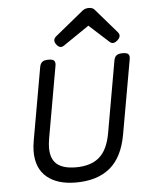

<svg xmlns="http://www.w3.org/2000/svg" viewBox="-56 -859 713 916"><g transform="rotate(-5 300.0 -401.0)"><path d="M545.4 -584.5Q525.9 -584.5 516.4 -577.1Q506.8 -569.8 503.9 -552.7L443.8 -211.4Q429.7 -131.3 389.2 -96.4Q348.6 -61.5 276.9 -61.5Q216.8 -61.5 186.8 -86.2Q156.7 -110.8 156.7 -165.5Q156.7 -183.1 161.6 -212.4L221.7 -552.7Q224.6 -569.8 217.8 -577.1Q210.9 -584.5 190.9 -584.5H189.9Q170.4 -584.5 160.9 -577.1Q151.4 -569.8 148.4 -552.7L87.4 -207.5Q82 -177.7 82 -154.3Q82 -73.2 132.1 -31.2Q182.1 10.7 271 10.7Q373 10.7 434.1 -39.6Q495.1 -89.8 514.2 -197.3L577.1 -552.7Q580.1 -569.8 573.2 -577.1Q566.4 -584.5 546.4 -584.5ZM373.5 -803.7 237.8 -692.9Q217.3 -676.3 233.9 -653.8Q250.5 -631.3 270.5 -645L394.5 -729.5L488.8 -643.6Q505.9 -628.4 527.3 -648.4Q547.9 -668 531.7 -686.5L430.2 -803.7Q421.4 -813.5 403.3 -813.5Q385.7 -813.5 373.5 -803.7Z"/></g></svg>

Font: Courier Prime Sans
Style: Regular
Weight: 300
Italic angle: -10°
Designer: Alan Dague-Greene
Foundry: Quote-Unquote Apps
Version: Version 3.23